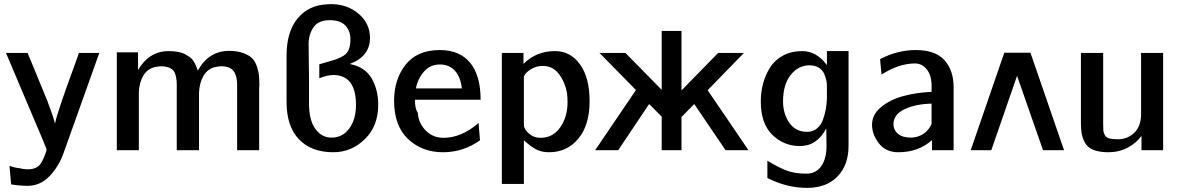

<svg xmlns="http://www.w3.org/2000/svg" viewBox="-20 -729 5740 932"><path d="M9 -472H114Q136 -420 210 -239Q238 -165 247 -129Q253 -160 278.5 -234.5Q304 -309 332 -385Q360 -461 363 -472H462L290 10Q266 79 220.5 126Q175 173 115 173Q76 173 34 166L26 76Q49 85 78 88Q108 96 137 91Q164 85 177 66Q190 47 203 10Q206 1 206 -5Q204 -11 198.5 -23.5Q193 -36 192 -40Z M547 0V-475H650V-389Q704 -481 799 -481Q824 -481 845 -477Q866 -473 880 -465Q894 -457 904 -449.5Q914 -442 920.5 -430.5Q927 -419 930 -413Q933 -407 936.5 -397Q940 -387 940 -386Q993 -482 1092 -482Q1133 -482 1162 -471Q1191 -460 1205.5 -444.5Q1220 -429 1228 -403.5Q1236 -378 1237.5 -359.5Q1239 -341 1239 -313Q1239 -311 1238.5 -307.5Q1238 -304 1238 -303V0H1131V-317Q1131 -393 1082 -404Q1056 -411 1023 -403Q988 -395 968 -361Q948 -327 946 -279V0H838V-317Q838 -354 828 -376Q818 -398 790 -404Q764 -411 731 -403Q695 -395 675 -360.5Q655 -326 654 -279V-275V0Z M1371 -234V-458Q1371 -575 1424.5 -639.5Q1478 -704 1567 -708H1566Q1572 -709 1586 -709Q1666 -709 1721 -662Q1776 -615 1776 -545Q1776 -456 1679 -419V-418Q1752 -404 1784 -348.5Q1816 -293 1816 -221Q1816 -117 1751 -53.5Q1686 10 1598 10Q1491 10 1431 -53Q1371 -116 1371 -234ZM1530 -349V-417Q1538 -420 1582 -432Q1638 -447 1659.5 -468Q1681 -489 1681 -539Q1681 -578 1657 -604.5Q1633 -631 1580 -631Q1525 -631 1501.5 -596Q1478 -561 1478 -517L1480 -343V-267V-228Q1480 -145 1511 -103Q1542 -61 1589 -61Q1643 -61 1675.5 -105.5Q1708 -150 1708 -220Q1708 -362 1601 -365Q1568 -365 1530 -349Z M1893 -240Q1893 -344 1949 -415Q2005 -486 2115 -486Q2212 -486 2262.5 -424Q2313 -362 2313 -245H1994Q1994 -202 2008 -181Q2012 -130 2047 -95Q2082 -60 2133 -60Q2220 -60 2303 -132L2310 -48Q2229 10 2130 10Q2029 10 1961 -54Q1893 -118 1893 -240ZM1999 -300H2222Q2215 -358 2187 -387Q2159 -416 2116 -416Q2068 -416 2038 -381.5Q2008 -347 1999 -300Z M2416 164V-472H2521V-419Q2583 -481 2674 -481Q2749 -481 2795.5 -416.5Q2842 -352 2842 -238Q2842 -121 2787 -55.5Q2732 10 2645 10Q2626 10 2609 6Q2592 2 2577.5 -6.5Q2563 -15 2555 -21Q2547 -27 2535.5 -37Q2524 -47 2523 -48V164ZM2523 -357V-325V-118Q2527 -98 2549.5 -79Q2572 -60 2604 -60Q2664 -60 2699.5 -111Q2735 -162 2735 -233Q2735 -256 2732 -279Q2722 -332 2692.5 -370.5Q2663 -409 2614 -409Q2582 -409 2555 -391.5Q2528 -374 2523 -357Z M2869 0 3067 -292 2890 -472H3016L3192 -293V-579H3288V-290L3466 -472H3591L3415 -291Q3447 -244 3514 -146Q3581 -48 3613 0H3502L3350 -224L3288 -161V0H3192V-163L3131 -224Q3105 -185 2981 0Z M3673 -236Q3673 -280 3683.5 -321Q3694 -362 3716.5 -399Q3739 -436 3779.5 -458.5Q3820 -481 3874 -481Q3944 -481 3994 -413V-481H4099V-21Q4099 72 4045.5 127.5Q3992 183 3898 183Q3799 183 3705 135V51Q3757 83 3797.5 98.5Q3838 114 3894 114Q3941 114 3966.5 77.5Q3992 41 3992 -19Q3992 -34 3991.5 -63Q3991 -92 3991 -106Q3946 -20 3863 -20Q3785 -20 3729 -74.5Q3673 -129 3673 -236ZM3781 -237Q3781 -177 3811.5 -133Q3842 -89 3898 -89Q3925 -89 3945 -105Q3965 -121 3974.5 -147.5Q3984 -174 3988.5 -198.5Q3993 -223 3994 -249V-313Q3994 -326 3991 -339.5Q3988 -353 3980.5 -371Q3973 -389 3954.5 -400.5Q3936 -412 3910 -412Q3855 -412 3818 -365Q3781 -318 3781 -237Z M4502 -283V-312Q4502 -364 4478.5 -392.5Q4455 -421 4422 -421Q4343 -421 4259 -367L4252 -442Q4336 -486 4425 -486Q4521 -486 4565 -436.5Q4609 -387 4609 -306V0H4504V-49Q4439 10 4340 10Q4280 10 4246.5 -33Q4213 -76 4213 -124Q4213 -172 4255.5 -208Q4298 -244 4362.5 -262Q4427 -280 4502 -283ZM4317 -126Q4317 -101 4334.5 -83.5Q4352 -66 4379 -63Q4388 -61 4407 -61Q4472 -66 4502 -126V-226Q4423 -224 4370 -198.5Q4317 -173 4317 -126Z M5145 0H5043L4917 -361L4792 0H4692L4855 -473H4982Z M5227 -133V-472H5335V-124Q5335 -103 5336 -93.5Q5337 -84 5343.5 -72.5Q5350 -61 5365 -57Q5380 -53 5406 -53Q5454 -53 5486.5 -85Q5519 -117 5519 -176V-472H5626V0H5521V-70Q5497 -35 5454.5 -12.5Q5412 10 5360 10Q5316 10 5287.5 -1.5Q5259 -13 5246.5 -36.5Q5234 -60 5230.5 -81Q5227 -102 5227 -133Z"/></svg>

Font: Coval
Style: Medium
Weight: 500
Foundry: Context Ltd
Version: Version 001.000